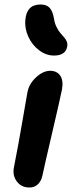

<svg xmlns="http://www.w3.org/2000/svg" viewBox="-20 -833 339 854"><path d="M220.2 -585.9Q184.6 -585.9 153.3 -609.9Q122.1 -633.8 105.5 -670.9Q88.9 -708 92.8 -745.1Q98.6 -813 160.2 -813Q187 -813 200.7 -798.3Q214.4 -783.7 220.2 -750Q223.1 -729.5 231.4 -712.9Q239.7 -696.3 248.3 -686.3Q256.8 -676.3 265.1 -667Q273.4 -657.7 277.3 -647.5Q281.2 -637.2 278.8 -625Q271 -585.9 220.2 -585.9ZM110.8 1Q74.7 1 54.7 -26.1Q34.7 -53.2 42 -88.9Q63 -195.3 79.6 -293.7Q96.2 -392.1 102.1 -422.9Q109.4 -460.4 140.6 -489.3Q171.9 -518.1 203.1 -518.1Q232.9 -518.1 247.8 -496.6Q262.7 -475.1 255.9 -436Q249 -400.4 212.6 -244.6Q176.3 -88.9 168.9 -53.2Q163.6 -27.8 148.7 -13.4Q133.8 1 110.8 1Z"/></svg>

Font: Shantell Sans Bouncy
Style: Italic
Weight: 600
Italic angle: -11.31°
Designer: Stephen Nixon, Anya Danilova, Shantell Martin
Foundry: Arrow Type
Version: Version 1.006;[9816181b4]